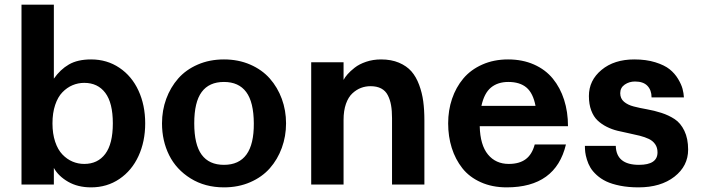

<svg xmlns="http://www.w3.org/2000/svg" viewBox="-20 -788 2995 820"><path d="M369.1 -534.2Q437 -534.2 490 -498.5Q543 -462.9 571.5 -400.9Q600.1 -338.9 600.1 -261.2Q600.1 -183.6 571.5 -121.6Q543 -59.6 490 -23.7Q437 12.2 369.1 12.2Q312.5 12.2 271 -11.7Q229.5 -35.6 210 -70.8V0H71.8V-768.1H210V-452.1Q237.3 -491.2 274.4 -512.7Q311.5 -534.2 369.1 -534.2ZM339.8 -87.9Q397.5 -87.9 429.7 -130.9Q461.9 -173.8 461.9 -261.2Q461.9 -348.6 429.7 -391.4Q397.5 -434.1 339.8 -434.1Q313.5 -434.1 289.8 -424.1Q266.1 -414.1 246.6 -394Q227.1 -374 215.6 -339.8Q204.1 -305.7 204.1 -261.2Q204.1 -216.8 215.6 -182.6Q227.1 -148.4 246.6 -128.2Q266.1 -107.9 289.8 -97.9Q313.5 -87.9 339.8 -87.9Z M671.9 -261.2Q671.9 -316.4 689.9 -365.7Q708 -415 741 -452.6Q773.9 -490.2 824.5 -512.2Q875 -534.2 936.5 -534.2Q998 -534.2 1048.6 -512.2Q1099.1 -490.2 1132.3 -452.6Q1165.5 -415 1183.6 -365.7Q1201.7 -316.4 1201.7 -261.2Q1201.7 -206.1 1183.6 -156.5Q1165.5 -106.9 1132.3 -69.3Q1099.1 -31.7 1048.6 -9.8Q998 12.2 936.5 12.2Q855.5 12.2 794.2 -25.9Q732.9 -64 702.4 -125.2Q671.9 -186.5 671.9 -261.2ZM936.5 -438Q873 -438 841.3 -395Q809.6 -352.1 809.6 -261.2Q809.6 -170.4 841.3 -127.2Q873 -84 936.5 -84Q1065.4 -84 1064 -261.2Q1063.5 -352.1 1031.5 -395Q999.5 -438 936.5 -438Z M1447.3 -275.9V0H1309.1V-522H1447.3V-446.8Q1453.1 -458 1464.4 -470.9Q1475.6 -483.9 1494.9 -499Q1514.2 -514.2 1543.7 -524.2Q1573.2 -534.2 1607.4 -534.2Q1650.9 -534.2 1683.8 -520.3Q1716.8 -506.3 1737.1 -483.2Q1757.3 -460 1770 -425.8Q1782.7 -391.6 1787.6 -355.2Q1792.5 -318.8 1792.5 -273.9V0H1654.3V-283.2Q1654.3 -315.4 1650.1 -338.9Q1646 -362.3 1636.2 -381.3Q1626.5 -400.4 1607.9 -410.2Q1589.4 -419.9 1562.5 -419.9Q1541 -419.9 1521.7 -412.6Q1502.4 -405.3 1485.1 -389.4Q1467.8 -373.5 1457.5 -344.5Q1447.3 -315.4 1447.3 -275.9Z M2405.8 -249H2028.8Q2030.8 -168.5 2064 -128.2Q2097.2 -87.9 2152.8 -87.9Q2198.2 -87.9 2225.3 -108.2Q2252.4 -128.4 2263.7 -170.9H2397Q2353.5 12.2 2144 12.2Q2082 12.2 2033.2 -9.8Q1984.4 -31.7 1954.6 -69.6Q1924.8 -107.4 1909.4 -156.2Q1894 -205.1 1894 -261.2Q1894 -316.9 1910.6 -366Q1927.2 -415 1958.7 -452.6Q1990.2 -490.2 2039.6 -512.2Q2088.9 -534.2 2149.9 -534.2Q2211.4 -534.2 2260.5 -512.5Q2309.6 -490.7 2341.1 -452.1Q2372.6 -413.6 2389.2 -361.8Q2405.8 -310.1 2405.8 -249ZM2150.9 -438Q2106 -438 2076.9 -414.1Q2047.9 -390.1 2036.1 -335.9H2267.1Q2256.8 -390.1 2228.5 -414.1Q2200.2 -438 2150.9 -438Z M2609.9 -165Q2611.8 -84 2709 -84Q2788.1 -84 2788.1 -137.2Q2788.1 -157.7 2778.1 -172.1Q2768.1 -186.5 2751.2 -194.6Q2734.4 -202.6 2712.2 -208.3Q2689.9 -213.9 2665.8 -218.8Q2641.6 -223.6 2617.4 -229.5Q2593.3 -235.4 2571 -246.6Q2548.8 -257.8 2532 -273.7Q2515.1 -289.6 2505.1 -316.2Q2495.1 -342.8 2495.1 -377.9Q2495.1 -444.8 2549.1 -489.5Q2603 -534.2 2689 -534.2Q2739.7 -534.2 2778.8 -522Q2817.9 -509.8 2839.8 -492.2Q2861.8 -474.6 2876 -450.9Q2890.1 -427.2 2895 -408.7Q2899.9 -390.1 2900.9 -372.1H2762.7Q2762.7 -402.8 2745.1 -421.4Q2727.5 -439.9 2691.9 -439.9Q2667.5 -439.9 2648.2 -426.8Q2628.9 -413.6 2628.9 -390.1Q2628.9 -367.2 2645 -353.5Q2661.1 -339.8 2686.5 -333.3Q2711.9 -326.7 2742.9 -321.3Q2773.9 -315.9 2804.9 -305.9Q2835.9 -295.9 2861.3 -279.3Q2886.7 -262.7 2902.8 -229.5Q2918.9 -196.3 2918.9 -148.9Q2918.9 -79.1 2860.4 -33.4Q2801.8 12.2 2707 12.2Q2663.6 12.2 2628.2 5.1Q2592.8 -2 2569.3 -13.2Q2545.9 -24.4 2528.3 -40.5Q2510.7 -56.6 2501.5 -72.3Q2492.2 -87.9 2486.6 -106.4Q2481 -125 2479.5 -137.9Q2478 -150.9 2478 -165Z"/></svg>

Font: Standard
Style: Bold
Weight: 400
Designer: Bryce Wilner
Version: Version 2.000;PS 2.0;hotconv 16.6.51;makeotf.lib2.5.65220 DE